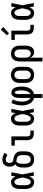

<svg xmlns="http://www.w3.org/2000/svg" viewBox="1738 -2557 1024 4540"><g transform="rotate(-90 2250.0 -287.0)"><path d="M221 8Q195 8 170 2Q145 -4 124.5 -19Q104 -34 89 -55Q74 -76 65.5 -100Q57 -124 54 -149.5Q51 -175 51 -200V-330Q51 -355 54 -380.5Q57 -406 65.5 -430Q74 -454 89 -475Q104 -496 124.5 -511Q145 -526 170 -532Q195 -538 221 -538Q243 -538 263.5 -529Q284 -520 299.5 -504.5Q315 -489 326.5 -469.5Q338 -450 347 -430Q351 -455 354.5 -480Q358 -505 362 -530H447Q434 -465 422 -399.5Q410 -334 396 -269Q410 -202 423 -134.5Q436 -67 449 0H364Q360 -26 356 -52.5Q352 -79 348 -105Q339 -84 328 -64Q317 -44 301 -27.5Q285 -11 264 -1.5Q243 8 221 8ZM221 -72Q235 -72 248 -80.5Q261 -89 269.5 -101Q278 -113 284 -126.5Q290 -140 295 -154Q300 -168 304 -182Q308 -196 311.5 -210.5Q315 -225 317.5 -239.5Q320 -254 323 -269Q320 -288 315.5 -306.5Q311 -325 306 -343.5Q301 -362 295 -380Q289 -398 279.5 -415Q270 -432 255 -445Q240 -458 221 -458Q207 -458 193.5 -452.5Q180 -447 170.5 -436.5Q161 -426 155.5 -413Q150 -400 146.5 -386Q143 -372 142 -358Q141 -344 141 -330V-200Q141 -186 142 -172Q143 -158 146.5 -144Q150 -130 155.5 -117Q161 -104 170.5 -93.5Q180 -83 193.5 -77.5Q207 -72 221 -72Z M750 8Q723 8 696.5 2.5Q670 -3 647 -16.5Q624 -30 606 -50.5Q588 -71 577.5 -95.5Q567 -120 563 -146.5Q559 -173 559 -200V-284Q559 -307 563 -329.5Q567 -352 577 -372.5Q587 -393 602.5 -409.5Q618 -426 638 -438Q622 -448 610.5 -463.5Q599 -479 592 -496.5Q585 -514 582 -532.5Q579 -551 579 -570Q579 -592 583 -614Q587 -636 596 -656.5Q605 -677 620 -694Q635 -711 654.5 -722Q674 -733 696 -738Q718 -743 741 -743Q784 -743 826 -729Q868 -715 906 -694L862 -624Q849 -632 835 -638.5Q821 -645 807 -650.5Q793 -656 778 -659.5Q763 -663 748 -663Q731 -663 714.5 -656.5Q698 -650 687 -636.5Q676 -623 672.5 -606Q669 -589 669 -571Q669 -556 672.5 -540Q676 -524 686 -511.5Q696 -499 711.5 -493.5Q727 -488 743 -485Q759 -482 774.5 -479Q790 -476 805.5 -472Q821 -468 836 -462Q851 -456 864.5 -448Q878 -440 890 -429Q902 -418 911.5 -405Q921 -392 927 -377.5Q933 -363 936.5 -347.5Q940 -332 940.5 -316Q941 -300 941 -284V-200Q941 -173 937 -146.5Q933 -120 922.5 -95.5Q912 -71 894 -50.5Q876 -30 853 -16.5Q830 -3 803.5 2.5Q777 8 750 8ZM750 -72Q765 -72 780.5 -76Q796 -80 808 -89.5Q820 -99 829 -112Q838 -125 843 -139.5Q848 -154 849.5 -169.5Q851 -185 851 -200V-284Q851 -302 848.5 -321Q846 -340 836 -356Q826 -372 810 -382.5Q794 -393 776 -398Q758 -403 739.5 -406Q721 -409 702 -413Q687 -404 676 -388.5Q665 -373 659 -356Q653 -339 651 -320.5Q649 -302 649 -284V-200Q649 -185 650.5 -169.5Q652 -154 657 -139.5Q662 -125 671 -112Q680 -99 692 -89.5Q704 -80 719.5 -76Q735 -72 750 -72Z M1360 0Q1339 0 1318.5 -3.5Q1298 -7 1279 -16Q1260 -25 1245 -40Q1230 -55 1221 -74Q1212 -93 1208.5 -113.5Q1205 -134 1205 -155V-450H1075V-530H1295V-155Q1295 -141 1298 -127Q1301 -113 1310 -101.5Q1319 -90 1332.5 -85Q1346 -80 1360 -80H1434V0Z M1721 8Q1695 8 1670 2Q1645 -4 1624.5 -19Q1604 -34 1589 -55Q1574 -76 1565.5 -100Q1557 -124 1554 -149.5Q1551 -175 1551 -200V-330Q1551 -355 1554 -380.5Q1557 -406 1565.5 -430Q1574 -454 1589 -475Q1604 -496 1624.5 -511Q1645 -526 1670 -532Q1695 -538 1721 -538Q1743 -538 1763.5 -529Q1784 -520 1799.5 -504.5Q1815 -489 1826.5 -469.5Q1838 -450 1847 -430Q1851 -455 1854.5 -480Q1858 -505 1862 -530H1947Q1934 -465 1922 -399.5Q1910 -334 1896 -269Q1910 -202 1923 -134.5Q1936 -67 1949 0H1864Q1860 -26 1856 -52.5Q1852 -79 1848 -105Q1839 -84 1828 -64Q1817 -44 1801 -27.5Q1785 -11 1764 -1.5Q1743 8 1721 8ZM1721 -72Q1735 -72 1748 -80.5Q1761 -89 1769.5 -101Q1778 -113 1784 -126.5Q1790 -140 1795 -154Q1800 -168 1804 -182Q1808 -196 1811.5 -210.5Q1815 -225 1817.5 -239.5Q1820 -254 1823 -269Q1820 -288 1815.5 -306.5Q1811 -325 1806 -343.5Q1801 -362 1795 -380Q1789 -398 1779.5 -415Q1770 -432 1755 -445Q1740 -458 1721 -458Q1707 -458 1693.5 -452.5Q1680 -447 1670.5 -436.5Q1661 -426 1655.5 -413Q1650 -400 1646.5 -386Q1643 -372 1642 -358Q1641 -344 1641 -330V-200Q1641 -186 1642 -172Q1643 -158 1646.5 -144Q1650 -130 1655.5 -117Q1661 -104 1670.5 -93.5Q1680 -83 1693.5 -77.5Q1707 -72 1721 -72Z M2205 205V4Q2175 -1 2148 -16Q2121 -31 2100.5 -53Q2080 -75 2066 -102.5Q2052 -130 2043.5 -159Q2035 -188 2031 -218.5Q2027 -249 2027 -279Q2027 -344 2042 -407.5Q2057 -471 2085 -530L2166 -497Q2143 -446 2130 -391Q2117 -336 2117 -280Q2117 -260 2119 -241Q2121 -222 2124.5 -203.5Q2128 -185 2134.5 -166.5Q2141 -148 2150.5 -131.5Q2160 -115 2173.5 -101.5Q2187 -88 2205 -80V-350Q2205 -371 2207 -391.5Q2209 -412 2215 -432Q2221 -452 2231 -470.5Q2241 -489 2256 -503Q2271 -517 2291 -523.5Q2311 -530 2332 -530Q2351 -530 2369.5 -524Q2388 -518 2403 -506Q2418 -494 2429 -478Q2440 -462 2447.5 -444.5Q2455 -427 2460 -408.5Q2465 -390 2467.5 -371Q2470 -352 2471.5 -332.5Q2473 -313 2473 -294Q2473 -263 2470 -231Q2467 -199 2459 -168.5Q2451 -138 2437.5 -109.5Q2424 -81 2403 -57Q2382 -33 2354 -17.5Q2326 -2 2295 4V205ZM2295 -81Q2314 -88 2328 -103.5Q2342 -119 2352 -137Q2362 -155 2368 -174.5Q2374 -194 2377 -214.5Q2380 -235 2381.5 -255.5Q2383 -276 2383 -296Q2383 -307 2382.5 -318Q2382 -329 2381.5 -339.5Q2381 -350 2379.5 -361Q2378 -372 2376 -382.5Q2374 -393 2371 -403.5Q2368 -414 2363.5 -424Q2359 -434 2351 -442Q2343 -450 2332 -450Q2323 -450 2316 -442.5Q2309 -435 2305.5 -426Q2302 -417 2300 -407.5Q2298 -398 2297 -388.5Q2296 -379 2295.5 -369Q2295 -359 2295 -350Z M2750 8Q2723 8 2696.5 2.5Q2670 -3 2647 -16.5Q2624 -30 2606 -50.5Q2588 -71 2577.5 -95.5Q2567 -120 2563 -146.5Q2559 -173 2559 -200V-330Q2559 -357 2563 -383.5Q2567 -410 2577.5 -434.5Q2588 -459 2606 -480Q2624 -501 2647.5 -514Q2671 -527 2697 -534Q2723 -541 2750 -541Q2777 -541 2803 -534Q2829 -527 2852.5 -514Q2876 -501 2894 -480Q2912 -459 2922.5 -434.5Q2933 -410 2937 -383.5Q2941 -357 2941 -330V-200Q2941 -173 2937 -146.5Q2933 -120 2922.5 -95.5Q2912 -71 2894 -50.5Q2876 -30 2853 -16.5Q2830 -3 2803.5 2.5Q2777 8 2750 8ZM2750 -72Q2765 -72 2780.5 -76Q2796 -80 2808 -89.5Q2820 -99 2829 -112Q2838 -125 2843 -139.5Q2848 -154 2849.5 -169.5Q2851 -185 2851 -200V-330Q2851 -353 2846.5 -376.5Q2842 -400 2829 -419Q2816 -438 2794 -448Q2772 -458 2749 -458Q2726 -458 2704.5 -447.5Q2683 -437 2670.5 -418Q2658 -399 2653.5 -376Q2649 -353 2649 -330V-200Q2649 -185 2650.5 -169.5Q2652 -154 2657 -139.5Q2662 -125 2671 -112Q2680 -99 2692 -89.5Q2704 -80 2719.5 -76Q2735 -72 2750 -72Z M3067 205V-330Q3067 -356 3070.5 -382.5Q3074 -409 3084 -433Q3094 -457 3111 -478Q3128 -499 3150 -513Q3172 -527 3198 -532.5Q3224 -538 3251 -538Q3278 -538 3304.5 -532.5Q3331 -527 3354 -513.5Q3377 -500 3394.5 -479.5Q3412 -459 3422.5 -434.5Q3433 -410 3437 -383.5Q3441 -357 3441 -330V-200Q3441 -176 3438.5 -151.5Q3436 -127 3428.5 -103.5Q3421 -80 3408.5 -59Q3396 -38 3377.5 -22.5Q3359 -7 3335.5 0.5Q3312 8 3287 8Q3265 8 3244 2Q3223 -4 3206 -17Q3189 -30 3176.5 -48.5Q3164 -67 3157 -87V205ZM3251 -72Q3274 -72 3295.5 -82.5Q3317 -93 3329.5 -112Q3342 -131 3346.5 -154Q3351 -177 3351 -200V-330Q3351 -353 3346.5 -376Q3342 -399 3329.5 -418Q3317 -437 3295.5 -447.5Q3274 -458 3251 -458Q3236 -458 3221.5 -453.5Q3207 -449 3195.5 -439.5Q3184 -430 3176.5 -417Q3169 -404 3164.5 -389.5Q3160 -375 3158.5 -360Q3157 -345 3157 -330V-200Q3157 -185 3158.5 -170Q3160 -155 3164.5 -140.5Q3169 -126 3176.5 -113Q3184 -100 3195.5 -90.5Q3207 -81 3221.5 -76.5Q3236 -72 3251 -72Z M3860 0Q3839 0 3818.5 -3.5Q3798 -7 3779 -16Q3760 -25 3745 -40Q3730 -55 3721 -74Q3712 -93 3708.5 -113.5Q3705 -134 3705 -155V-450H3575V-530H3795V-155Q3795 -141 3798 -127Q3801 -113 3810 -101.5Q3819 -90 3832.5 -85Q3846 -80 3860 -80H3934V0ZM3735 -587 3684 -633 3818 -779 3882 -721Z M4221 8Q4195 8 4170 2Q4145 -4 4124.5 -19Q4104 -34 4089 -55Q4074 -76 4065.5 -100Q4057 -124 4054 -149.5Q4051 -175 4051 -200V-330Q4051 -355 4054 -380.5Q4057 -406 4065.5 -430Q4074 -454 4089 -475Q4104 -496 4124.5 -511Q4145 -526 4170 -532Q4195 -538 4221 -538Q4243 -538 4263.5 -529Q4284 -520 4299.5 -504.5Q4315 -489 4326.5 -469.5Q4338 -450 4347 -430Q4351 -455 4354.5 -480Q4358 -505 4362 -530H4447Q4434 -465 4422 -399.5Q4410 -334 4396 -269Q4410 -202 4423 -134.5Q4436 -67 4449 0H4364Q4360 -26 4356 -52.5Q4352 -79 4348 -105Q4339 -84 4328 -64Q4317 -44 4301 -27.5Q4285 -11 4264 -1.5Q4243 8 4221 8ZM4221 -72Q4235 -72 4248 -80.5Q4261 -89 4269.5 -101Q4278 -113 4284 -126.5Q4290 -140 4295 -154Q4300 -168 4304 -182Q4308 -196 4311.5 -210.5Q4315 -225 4317.5 -239.5Q4320 -254 4323 -269Q4320 -288 4315.5 -306.5Q4311 -325 4306 -343.5Q4301 -362 4295 -380Q4289 -398 4279.5 -415Q4270 -432 4255 -445Q4240 -458 4221 -458Q4207 -458 4193.5 -452.5Q4180 -447 4170.5 -436.5Q4161 -426 4155.5 -413Q4150 -400 4146.5 -386Q4143 -372 4142 -358Q4141 -344 4141 -330V-200Q4141 -186 4142 -172Q4143 -158 4146.5 -144Q4150 -130 4155.5 -117Q4161 -104 4170.5 -93.5Q4180 -83 4193.5 -77.5Q4207 -72 4221 -72Z"/></g></svg>

Font: Iosevka Slab Medium
Style: Regular
Weight: 500
Monospace: yes
Designer: Belleve Invis
Foundry: Belleve Invis
Version: Version 11.1.1; ttfautohint (v1.8.3)